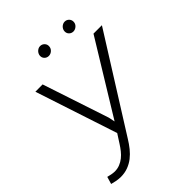

<svg xmlns="http://www.w3.org/2000/svg" viewBox="-250 -1011 1149 1149"><g transform="rotate(-45 324.5 -436.0)"><path d="M287.1 -291.5 295.9 -250 578.1 -710.9H649.4L278.3 -120.6Q261.7 -93.3 242.4 -69.3Q223.1 -45.4 200 -27.3Q176.8 -9.3 148.7 1.2Q120.6 11.7 86.4 11.7Q68.4 11.2 51 8.1Q33.7 4.9 16.6 0L30.3 -46.4Q43.5 -43 56.9 -40.3Q70.3 -37.6 84.5 -37.1Q108.4 -37.1 128.4 -45.2Q148.4 -53.2 165.3 -66.7Q182.1 -80.1 196 -97.7Q210 -115.2 221.7 -133.8L257.8 -189.9L86.4 -710.9L147.9 -711.4ZM257.8 -844.2Q258.3 -852.1 262 -859.4Q265.6 -866.7 271.2 -872.1Q276.9 -877.4 283.9 -880.9Q291 -884.3 299.3 -884.3Q315.9 -884.3 327.1 -872.6Q338.4 -860.8 336.9 -844.2Q335.9 -828.1 323.7 -816.9Q311.5 -805.7 295.4 -805.2Q278.8 -805.2 267.8 -816.4Q256.8 -827.6 257.8 -844.2ZM465.3 -843.8Q465.8 -851.6 469.2 -858.9Q472.7 -866.2 478.3 -871.6Q483.9 -877 491.2 -880.4Q498.5 -883.8 506.8 -883.8Q523.4 -883.8 534.4 -872.1Q545.4 -860.4 544.4 -843.8Q543.5 -827.6 531 -816.4Q518.6 -805.2 502.9 -804.7Q486.3 -804.7 475.3 -815.9Q464.4 -827.1 465.3 -843.8Z"/></g></svg>

Font: Roboto Mono Light
Style: Italic
Weight: 300
Designer: Google
Version: Version 2.000985; 2015; ttfautohint (v1.3)